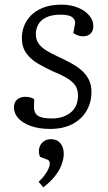

<svg xmlns="http://www.w3.org/2000/svg" viewBox="-20 -540 465 825"><path d="M204 -31Q251 -31 283 -56Q315 -81 315 -130Q315 -158 301.5 -175.5Q288 -193 263.5 -207Q239 -221 206 -234Q174 -249 143.5 -266.5Q113 -284 93.5 -310.5Q74 -337 74 -378Q74 -401 82.5 -425.5Q91 -450 111 -471.5Q131 -493 164 -506.5Q197 -520 246 -520Q285 -520 315.5 -507Q346 -494 363.5 -473.5Q381 -453 381 -428Q381 -407 369 -395.5Q357 -384 337 -384Q324 -384 313 -388.5Q302 -393 295 -399L301 -430Q307 -451 293 -464Q279 -477 241 -477Q202 -477 178 -465Q154 -453 144 -434Q134 -415 134 -393Q134 -369 146.5 -352Q159 -335 181.5 -321.5Q204 -308 233 -295Q259 -283 284 -269.5Q309 -256 329 -239Q349 -222 361 -199Q373 -176 373 -145Q373 -100 352 -64Q331 -28 291.5 -7Q252 14 194 14Q149 14 114 2Q79 -10 59.5 -31Q40 -52 40 -78Q40 -102 54.5 -113Q69 -124 88 -124Q99 -124 109.5 -121.5Q120 -119 127 -114L126 -82Q125 -56 141.5 -43.5Q158 -31 204 -31ZM166 265 146 241Q159 229 170 215Q181 201 187.5 187Q194 173 194 163Q194 156 191 151.5Q188 147 179 144L152 134Q145 117 148 99.5Q151 82 164.5 70Q178 58 199 58Q225 58 239.5 75.5Q254 93 254 121Q254 141 245 166.5Q236 192 216 217Q196 242 166 265Z"/></svg>

Font: Literata 18pt Light
Style: Italic
Weight: 300
Italic angle: -2°
Designer: Latin by Veronika Burian and Jose Scaglione. Greek by Irene Vlachou. Cyrillic by Vera Evstafieva
Foundry: TypeTogether
Version: Version 3.103;gftools[0.9.29]